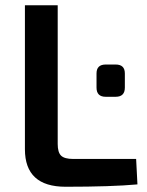

<svg xmlns="http://www.w3.org/2000/svg" viewBox="-20 -710 561 732"><path d="M200 -690V-161Q200 -129 213 -116.5Q226 -104 259 -104H499L504 -7Q406 2 230 2Q75 2 75 -141V-690ZM421 -341H383Q348 -341 348 -376V-430Q348 -464 383 -464H421Q456 -464 456 -430V-376Q456 -341 421 -341Z"/></svg>

Font: Exo 2.0 Semi Bold
Style: Regular
Weight: 600
Designer: Natanael Gama
Version: Version 1.001;PS 001.001;hotconv 1.0.70;makeotf.lib2.5.58329